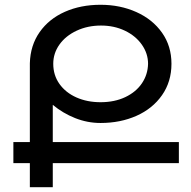

<svg xmlns="http://www.w3.org/2000/svg" viewBox="-20 -784 801 804"><path d="M729 -101H201V0H105V-101H36V-189H105V-512V-517V-519Q107 -594 146 -649.5Q185 -705 251.5 -734.5Q318 -764 401 -764Q483 -764 551 -733.5Q619 -703 658.5 -647Q698 -591 698 -517Q698 -442 658.5 -385.5Q619 -329 551.5 -299Q484 -269 401 -269Q346 -269 294.5 -289.5Q243 -310 201 -345V-189H729ZM203 -517Q203 -469 229 -432.5Q255 -396 300 -376Q345 -356 401 -356Q460 -356 505 -377.5Q550 -399 574.5 -435.5Q599 -472 600 -517Q600 -560 574 -597Q548 -634 503 -655.5Q458 -677 403 -677Q347 -677 301 -655.5Q255 -634 229 -597.5Q203 -561 203 -517Z"/></svg>

Font: Montserrat arm2
Style: Regular
Weight: 400
Designer: Julieta Ulanovsky
Foundry: Julieta Ulanovsky
Version: Version 6.000